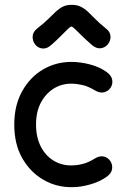

<svg xmlns="http://www.w3.org/2000/svg" viewBox="-20 -763 515 794"><path d="M420 -31Q441 -46 443.5 -64Q446 -82 436.5 -96.5Q427 -111 410 -115.5Q393 -120 373 -108Q346 -91 322 -85Q298 -79 277 -79Q236 -78 202 -98.5Q168 -119 148.5 -157.5Q129 -196 129 -248Q129 -300 148.5 -337.5Q168 -375 201 -396Q234 -417 275 -417Q296 -417 320.5 -411.5Q345 -406 373 -389Q393 -377 410.5 -381.5Q428 -386 437.5 -400.5Q447 -415 444 -433Q441 -451 420 -466Q390 -487 350.5 -497Q311 -507 275 -507Q211 -507 157.5 -475.5Q104 -444 71.5 -385.5Q39 -327 39 -248Q39 -167 72 -109Q105 -51 159.5 -19.5Q214 12 279 11Q313 11 352 0Q391 -11 420 -31ZM136 -647Q116 -632 115 -613Q114 -594 125 -579.5Q136 -565 154.5 -562.5Q173 -560 192 -577Q217 -599 234 -616.5Q251 -634 261.5 -644Q272 -654 276 -653Q280 -653 290.5 -642.5Q301 -632 318.5 -615Q336 -598 360 -577Q379 -561 397 -563.5Q415 -566 426.5 -580.5Q438 -595 437 -613.5Q436 -632 416 -647Q391 -667 374 -684.5Q357 -702 343 -715Q329 -728 313.5 -735.5Q298 -743 276 -743Q255 -743 240 -735.5Q225 -728 211 -715Q197 -702 179.5 -684.5Q162 -667 136 -647Z"/></svg>

Font: Tilt Neon
Style: Regular
Weight: 400
Designer: Andy Clymer
Foundry: Andy Clymer
Version: Version 1.000